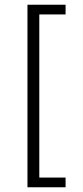

<svg xmlns="http://www.w3.org/2000/svg" viewBox="-20 -680 351 811"><path d="M257 111H96V-660H257V-619H146V70H257Z"/></svg>

Font: Ancizar Sans Thin
Style: Regular
Weight: 100
Designer: Cesar Puertas, Viviana Monsalve, Julian Moncada, Julian Prieto, Jose Castro, Mariel Hernandez, Felipe Aragon, Sara Alarc
Version: Version 8.100